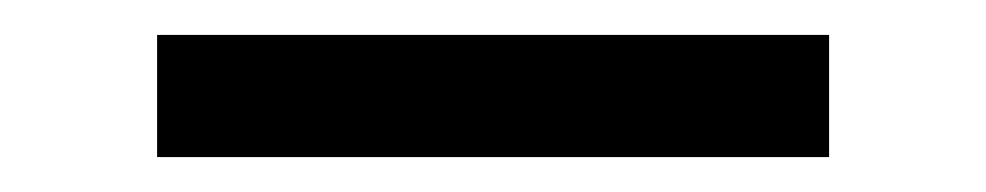

<svg xmlns="http://www.w3.org/2000/svg" viewBox="-20 -395 565 110"><path d="M70 -305V-375H455V-305Z"/></svg>

Font: Iosevka Pride
Style: Regular
Weight: 400
Monospace: yes
Designer: Belleve Invis
Foundry: Belleve Invis
Version: Version 30.3.1; ttfautohint (v1.8.4)